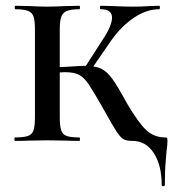

<svg xmlns="http://www.w3.org/2000/svg" viewBox="-20 -488 600 665"><path d="M32 -12Q62 -12 76.5 -17Q91 -22 96 -36.5Q101 -51 101 -81V-387Q101 -417 96 -431Q91 -445 76.5 -450.5Q62 -456 33 -456Q31 -456 31 -462Q31 -468 33 -468L81 -467Q121 -465 143 -465Q169 -465 209 -467L255 -468Q257 -468 257 -462Q257 -456 255 -456Q226 -456 211.5 -450Q197 -444 192 -429.5Q187 -415 187 -385V-81Q187 -51 192 -36.5Q197 -22 211 -17Q225 -12 255 -12Q257 -12 257 -6Q257 0 255 0Q225 0 208 -1L143 -2L81 -1Q63 0 32 0Q30 0 30 -6Q30 -12 32 -12ZM269 -247 336 -351Q368 -399 368 -427Q368 -456 329 -456Q326 -456 326 -462Q326 -468 329 -468L370 -467Q410 -465 443 -465Q468 -465 500 -467L531 -468Q534 -468 534 -462Q534 -456 531 -456Q488 -456 444.5 -427Q401 -398 366 -349L291 -240ZM339 -109Q304 -171 287.5 -195.5Q271 -220 253.5 -229Q236 -238 205 -238Q196 -238 162 -236L161 -254Q189 -256 199 -256Q261 -260 274 -260Q310 -260 330.5 -250Q351 -240 369 -215Q387 -190 421 -128Q460 -62 486.5 -37.5Q513 -13 549 -12Q557 -12 558.5 -10.5Q560 -9 560 0Q560 15 557 34Q557 39 554 70Q551 101 551 152Q551 157 545.5 157Q540 157 540 152Q540 84 512.5 42Q485 0 439 0Q419 0 408.5 -5.5Q398 -11 384 -32Q370 -53 339 -109Z"/></svg>

Font: Cormorant SC SemiBold
Style: Regular
Weight: 600
Designer: Christian Thalmann (Catharsis Fonts)
Foundry: Catharsis Fonts
Version: Version 4.000